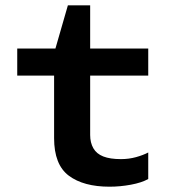

<svg xmlns="http://www.w3.org/2000/svg" viewBox="-20 -694 640 724"><path d="M393 10Q295 10 239.5 -31.5Q184 -73 184 -173V-409H45V-511H189L236 -674H320V-511H539V-409H320V-185Q320 -156 332 -135Q344 -114 369.5 -104Q395 -94 436 -94Q466 -94 493 -101.5Q520 -109 539 -119V-19Q514 -5 473.5 2.5Q433 10 393 10Z"/></svg>

Font: Chivo Mono SemiBold
Style: Regular
Weight: 600
Monospace: yes
Designer: Hector Gatti
Foundry: Omnibus-Type
Version: Version 1.008